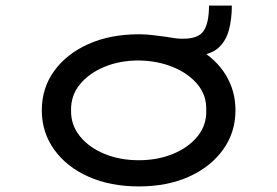

<svg xmlns="http://www.w3.org/2000/svg" viewBox="-20 -659 995 689"><path d="M478 10Q376 10 297.5 -25Q219 -60 174.5 -122Q130 -184 130 -263Q130 -343 174.5 -404.5Q219 -466 297.5 -501Q376 -536 478 -536Q504 -536 528 -533Q552 -530 575 -527Q589 -525 603.5 -522.5Q618 -520 637 -520Q692 -520 711 -548.5Q730 -577 730 -639H812Q812 -591 801.5 -551.5Q791 -512 764 -487.5Q737 -463 686 -459L694 -482Q756 -446 790.5 -389.5Q825 -333 825 -263Q825 -184 780.5 -122Q736 -60 658 -25Q580 10 478 10ZM478 -84Q546 -84 601.5 -107Q657 -130 689.5 -170.5Q722 -211 720 -263Q722 -316 689.5 -355.5Q657 -395 601.5 -418Q546 -441 478 -442Q410 -442 354.5 -419Q299 -396 266.5 -356Q234 -316 235 -263Q234 -211 266.5 -170.5Q299 -130 354.5 -107Q410 -84 478 -84Z"/></svg>

Font: Lexend Zetta
Style: Regular
Weight: 400
Designer: Bonnie Shaver-Troup, Thomas Jockin
Foundry: Lexend
Version: Version 1.007